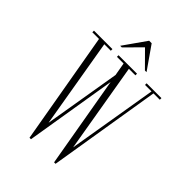

<svg xmlns="http://www.w3.org/2000/svg" viewBox="-200 -746 834 834"><g transform="rotate(45 217.0 -329.0)"><path d="M141 3.5 51 -513.5H10V-523.5H123.5V-513.5H83.5L153.5 -101L212.5 -453.5L202 -513.5H161V-523.5H274.5V-513.5H234.5L304.5 -101L373.5 -513.5H333.5V-523.5H424.5V-513.5H385.5L301 3.5H292L219 -417L150 3.5ZM137 -557.5 210.5 -662H226L299 -557.5H289L218 -629L147 -557.5Z"/></g></svg>

Font: Imbue 100pt Thin
Style: Regular
Weight: 100
Designer: Tyler Finck
Foundry: Etcetera Type Company
Version: Version 1.102; ttfautohint (v1.8.3)